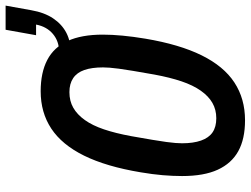

<svg xmlns="http://www.w3.org/2000/svg" viewBox="-122 -738 873 668"><g transform="rotate(-90 314.0 -404.5)"><path d="M229 12Q164 12 121.5 -11.5Q79 -35 57 -83Q35 -131 35 -207Q35 -239 38 -274.5Q41 -310 48 -351Q68 -471 106 -548Q144 -625 200 -662Q256 -699 330 -699Q395 -699 439 -676Q483 -653 505 -605Q527 -557 527 -483Q527 -451 523.5 -414Q520 -377 513 -335Q493 -216 455 -139Q417 -62 360.5 -25Q304 12 229 12ZM236 -88Q266 -88 289.5 -101.5Q313 -115 332 -142Q351 -169 364.5 -209Q378 -249 388 -303Q396 -348 401 -378Q406 -408 408.5 -427Q411 -446 412 -459Q413 -472 413 -482Q413 -521 404 -547Q395 -573 375.5 -586Q356 -599 327 -599Q296 -599 272.5 -585.5Q249 -572 230 -545.5Q211 -519 197.5 -479Q184 -439 174 -385Q166 -340 161 -310Q156 -280 153.5 -261.5Q151 -243 150 -230Q149 -217 149 -207Q149 -168 158.5 -141Q168 -114 187 -101Q206 -88 236 -88ZM461 -594 468 -635Q504 -635 529.5 -656.5Q555 -678 562 -715H525L544 -821H628L612 -732Q604 -686 583.5 -655.5Q563 -625 533 -609.5Q503 -594 461 -594Z"/></g></svg>

Font: Archivo ExtraCondensed SemiBold
Style: Italic
Weight: 600
Width: 2
Italic angle: -10°
Designer: Hector Gatti
Foundry: Omnibus-Type
Version: Version 2.001